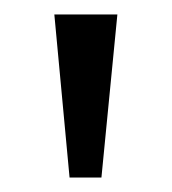

<svg xmlns="http://www.w3.org/2000/svg" viewBox="-20 -697 237 265"><path d="M142 -677 120 -452H76L55 -677Z"/></svg>

Font: Rufina
Style: Regular
Weight: 400
Designer: Martin Sommaruga
Foundry: Martin Sommaruga
Version: Version 1.001